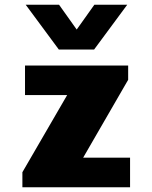

<svg xmlns="http://www.w3.org/2000/svg" viewBox="-20 -786 640 806"><path d="M74 0V-63L262 -387H85V-511H518V-451L329 -124H526V0ZM514 -766 375 -578H227L88 -766H228L302 -662L376 -766Z"/></svg>

Font: Chivo Mono Medium Black
Style: Regular
Weight: 900
Monospace: yes
Version: Version 1.008